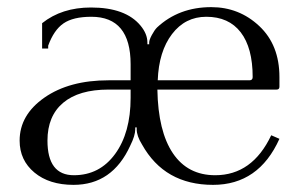

<svg xmlns="http://www.w3.org/2000/svg" viewBox="-20 -500 838 538"><path d="M422 -275H679Q688 -275 688 -284Q688 -366 654.5 -409.5Q621 -453 558 -453Q499 -453 462 -404.5Q425 -356 422 -275ZM187 -9Q259 -9 302.5 -68.5Q346 -128 346 -226V-249H284Q201 -249 157 -212Q113 -175 113 -106Q113 -9 187 -9ZM378 -95Q363 -119 363 -138V-143H359V-138Q359 -120 345 -92Q295 18 186 18Q118 18 76.5 -16.5Q35 -51 35 -106Q35 -178 104.5 -226.5Q174 -275 284 -275H346V-320Q346 -453 236 -453Q185 -453 158 -434.5Q131 -416 115 -372V-364H98V-435Q153 -479 235 -479Q332 -479 374 -428Q393 -405 393 -381V-376H398V-381Q398 -388 405.5 -402Q413 -416 420 -423Q481 -480 572 -480Q650 -480 706.5 -427Q763 -374 763 -284V-257Q763 -249 755 -249H421Q423 -132 464.5 -70.5Q506 -9 583 -9Q687 -9 740 -121L763 -111Q705 18 577 18Q441 18 378 -95Z"/></svg>

Font: Foglihten068fMac
Style: Regular
Weight: 500
Designer: gluk (gluksza@wp.pl)
Foundry: gluk (gluksza@wp.pl)
Version: Version 0.68